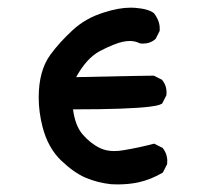

<svg xmlns="http://www.w3.org/2000/svg" viewBox="-20 -485 540 506"><path d="M82 -228Q82 -298.8 112.8 -340.8Q136.7 -373.5 171.4 -405.5Q206.1 -437.5 253.9 -452.1Q293 -464.8 324.2 -464.8Q330.6 -464.8 336.4 -464.4Q372.1 -461.4 385.7 -450.2Q400.9 -430.7 400.9 -410.2Q400.9 -407.2 400.9 -403.8L390.1 -382.3L389.2 -381.8Q376 -370.1 356.4 -370.1Q353.5 -370.1 349.1 -370.6Q336.4 -377 321.8 -377Q314.5 -377 304.2 -375Q293.9 -373 278.1 -366.7Q262.2 -360.4 242.7 -350.1Q208 -331.5 180.7 -281.7Q358.9 -285.6 383.8 -285.6H385.3L406.7 -274.9Q418.9 -260.7 418.9 -241.2Q418.9 -238.3 418.5 -233.9L407.2 -211.9Q399.9 -208 391.6 -206.5Q383.3 -205.1 376.5 -204.1Q320.3 -196.8 172.4 -196.8Q178.2 -153.8 197.3 -131.3Q218.3 -106.9 243.7 -94.7Q259.8 -86.9 281.2 -86.9Q293.5 -86.9 307.1 -89.4Q347.7 -96.2 386.2 -106.4L408.7 -95.2Q416 -85.4 418.5 -76.7Q420.9 -67.9 420.9 -62.3Q420.9 -56.6 420.4 -52.2L409.2 -30.3Q377.9 -11.7 344.7 -4.4Q319.3 1 290 1Q278.8 1 272.9 0.5Q236.8 -3.4 205.8 -16.6Q174.8 -29.8 140.6 -62.5Q106.4 -95.7 92.3 -149.9Q82 -189.5 82 -228Z"/></svg>

Font: Bakudai
Style: Medium
Weight: 500
Version: Version 1.48